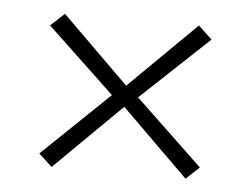

<svg xmlns="http://www.w3.org/2000/svg" viewBox="-35 -517 544 417"><g transform="rotate(5 236.5 -308.0)"><path d="M62 -168 208 -308 61 -447 91 -475 237 -331 383 -475 413 -447 265 -308 412 -168 383 -141 237 -285 91 -141Z"/></g></svg>

Font: Athiti Light
Style: Regular
Weight: 300
Designer: CadsonDemak Team
Foundry: CadsonDemak
Version: Version 1.032